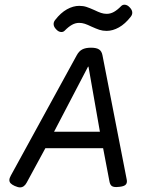

<svg xmlns="http://www.w3.org/2000/svg" viewBox="-20 -794 640 820"><path d="M544.9 -739.7Q544.9 -730.5 538.1 -722.2Q514.6 -691.9 488 -677Q461.4 -662.1 435.5 -662.1Q418.5 -662.1 404.5 -666.7Q390.6 -671.4 371.1 -680.2Q354 -688.5 342.3 -692.4Q330.6 -696.3 317.9 -696.3Q302.2 -696.3 287.4 -688Q272.5 -679.7 256.3 -663.1Q250.5 -657.2 242.2 -657.2Q230 -657.2 219.2 -669.4Q209 -680.2 209 -691.4Q209 -700.7 215.8 -709Q239.3 -739.3 265.9 -754.2Q292.5 -769 318.4 -769Q335.4 -769 349.4 -764.4Q363.3 -759.8 382.8 -751Q399.9 -742.7 411.6 -738.8Q423.3 -734.9 436 -734.9Q451.7 -734.9 466.6 -743.2Q481.4 -751.5 497.6 -768.1Q503.4 -773.9 511.7 -773.9Q523.9 -773.9 534.7 -761.7Q544.9 -751 544.9 -739.7ZM520.5 -30.8Q522 -24.4 522 -19.5Q522 -9.3 514.9 -3.7Q507.8 2 490.2 3.9Q480.5 4.9 476.6 4.9Q462.4 4.9 456.1 -0.7Q449.7 -6.3 447.3 -20L420.4 -161.1H173.8L93.8 -13.7Q83 6.3 65.4 6.3Q56.6 6.3 42.5 0Q30.8 -5.4 25.4 -11.2Q20 -17.1 20 -24.9Q20 -33.2 26.4 -44.4L308.1 -558.6Q317.4 -575.7 331.5 -583Q345.7 -590.3 368.7 -590.3Q391.6 -590.3 402.8 -583Q414.1 -575.7 417.5 -558.6ZM210.9 -231.4H406.7L357.9 -509.3H356Z"/></svg>

Font: Courier Prime Sans
Style: Italic
Weight: 400
Italic angle: -10°
Designer: Alan Dague-Greene
Foundry: Quote-Unquote Apps
Version: Version 3.020